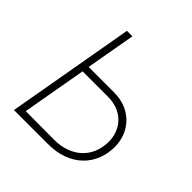

<svg xmlns="http://www.w3.org/2000/svg" viewBox="-185 -844 989 989"><g transform="rotate(45 309.0 -350.0)"><path d="M62 0H308C473 1 564 -103 564 -233C564 -342 485 -429 364 -429H177L225 -700H185ZM109 -39 171 -391H357C457 -391 523 -323 523 -230C523 -117 443 -37 314 -38Z"/></g></svg>

Font: Fixel Display 20240404 ExLight
Style: Italic
Weight: 200
Italic angle: -10°
Designer: AlfaBravo + MacPaw
Foundry: Kyrylo Tkachov, Marchela Mozhyna, Serhii Makarenko, Maria Weinstein, Zakhar Kryvoshyya
Version: Version 1.211;Glyphs 3.2 (3225)